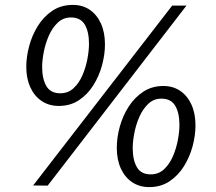

<svg xmlns="http://www.w3.org/2000/svg" viewBox="-20 -754 881 784"><path d="M174.7 4 115.3 3.3 682.9 -731H741.3ZM220 -321.4Q180.2 -321.4 150.3 -341.4Q120.4 -361.4 103.9 -397.4Q87.3 -433.5 87.3 -481.9Q87.3 -520.4 98.7 -564.2Q110 -607.9 133.5 -646.4Q156.9 -684.9 192.9 -709.5Q228.9 -734 277.6 -734Q317.2 -734 346.5 -714Q375.8 -694 392.2 -657.9Q408.6 -621.7 408.6 -572.9Q408.6 -532 396.8 -487.9Q385 -443.8 361.3 -406Q337.5 -368.2 302.3 -344.8Q267.1 -321.4 220 -321.4ZM226.1 -373.1Q258.4 -373.1 280.8 -394.2Q303.3 -415.3 317 -447.6Q330.7 -479.8 337.1 -514.2Q343.4 -548.6 343.4 -575.2Q343.4 -624.4 326.2 -653.5Q309 -682.7 269.5 -682.7Q238.2 -682.7 215.8 -661.5Q193.5 -640.4 179.3 -608Q165.2 -575.7 158.7 -541.3Q152.1 -506.9 152.1 -480.9Q152.1 -432.1 169.3 -402.6Q186.4 -373.1 226.1 -373.1ZM589.2 10Q549.6 10 519.8 -9.9Q490 -29.8 473.5 -65.8Q456.9 -101.9 456.9 -150.3Q456.9 -192.8 469.2 -237.1Q481.5 -281.5 505.7 -319Q530 -356.5 565.4 -379.7Q600.9 -402.9 646.9 -402.9Q686.6 -402.9 716 -382.9Q745.5 -362.8 761.8 -326.7Q778.2 -290.7 778.2 -242Q778.2 -200.9 766.4 -156.8Q754.6 -112.7 730.9 -74.8Q707.2 -37 671.9 -13.5Q636.6 10 589.2 10ZM595.3 -42Q627.7 -42 650.1 -63.1Q672.5 -84.1 686.3 -116.4Q700 -148.6 706.4 -182.9Q712.7 -217.2 712.7 -243.8Q712.7 -293 695.5 -322.1Q678.3 -351.2 638.8 -351.2Q607.6 -351.2 585.4 -330Q563.1 -308.8 548.9 -276.5Q534.8 -244.1 528.4 -209.8Q521.9 -175.5 521.9 -149.7Q521.9 -100.9 538.9 -71.5Q555.8 -42 595.3 -42Z"/></svg>

Font: Public Sans Thin
Style: Italic
Weight: 100
Italic angle: -8°
Designer: The Public Sans project authors (U.S. Web Design System). Libre Franklin designed by Pablo Impallari and Rodrigo Fuenzal
Version: Version 2.000